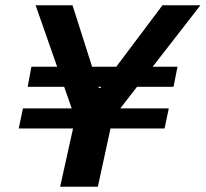

<svg xmlns="http://www.w3.org/2000/svg" viewBox="-20 -708 780 728"><path d="M208 0 257 -221H51L67 -297H252L115 -688H255L355 -374H360L596 -688H740L436 -297H620L604 -221H399L351 0ZM85 -379 99 -455H653L638 -379Z"/></svg>

Font: Saira SemiExpanded SemiBold
Style: Italic
Weight: 600
Width: 6
Italic angle: -12°
Designer: Hector Gatti with collaboration of the Omnibus-Type team
Foundry: Omnibus-Type
Version: Version 1.101